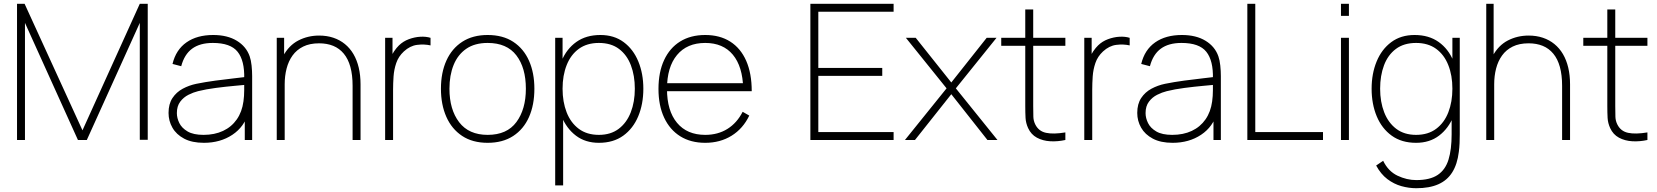

<svg xmlns="http://www.w3.org/2000/svg" viewBox="-20 -740 8759 1015"><path d="M70 0V-720H110L416 -51L719 -720H761V-1H719V-619L439 0H392L112 -619V0Z M1058 15Q995 15 953.5 -7Q912 -29 891.5 -65Q871 -101 871 -143Q871 -190.5 891.8 -221.8Q912.5 -253 946 -271Q979.5 -289 1018 -297Q1065 -306.5 1118.8 -313.8Q1172.5 -321 1218 -326Q1263.5 -331 1286 -334L1271 -324Q1273.5 -419.5 1236.2 -466.2Q1199 -513 1105 -513Q1037 -513 995.8 -482.8Q954.5 -452.5 938 -390L892 -402Q910 -477 965.8 -516Q1021.5 -555 1107 -555Q1182 -555 1232 -524.5Q1282 -494 1300 -442Q1307 -422 1310 -393.5Q1313 -365 1313 -338V0H1274V-148L1294 -147Q1272.5 -70 1208.5 -27.5Q1144.5 15 1058 15ZM1056 -27Q1114.5 -27 1159.2 -48Q1204 -69 1231.8 -108.8Q1259.5 -148.5 1267 -204Q1271 -232 1271 -264Q1271 -296 1271 -310L1293 -293Q1266.5 -290.5 1219.8 -286.2Q1173 -282 1121 -275.2Q1069 -268.5 1027 -258Q1002.5 -252 976.5 -239Q950.5 -226 932.8 -202.5Q915 -179 915 -142Q915 -116 928 -89.5Q941 -63 971.8 -45Q1002.5 -27 1056 -27Z M1844 0V-286Q1844 -344 1832.2 -386.2Q1820.5 -428.5 1797.5 -456.2Q1774.5 -484 1741.8 -497.5Q1709 -511 1667 -511Q1617.5 -511 1582.8 -493.8Q1548 -476.5 1526.5 -446.5Q1505 -416.5 1495 -377.5Q1485 -338.5 1485 -295L1446 -294Q1446 -386.5 1476.5 -443.2Q1507 -500 1557.2 -526Q1607.5 -552 1667 -552Q1708 -552 1742.2 -540.5Q1776.5 -529 1803.2 -507.2Q1830 -485.5 1848.5 -454Q1867 -422.5 1876.5 -382.2Q1886 -342 1886 -294V0ZM1443 0V-540H1482V-430H1485V0Z M2016 0V-540H2055V-411L2042 -428Q2050.5 -450 2063.5 -469Q2076.5 -488 2089 -500Q2111 -521.5 2141.2 -532.8Q2171.5 -544 2202 -545.8Q2232.5 -547.5 2256 -540V-500Q2222.5 -507.5 2185 -502.8Q2147.5 -498 2115 -468Q2086.5 -441.5 2074.8 -407Q2063 -372.5 2060.5 -335.8Q2058 -299 2058 -266V0Z M2558 15Q2478 15 2423 -21.5Q2368 -58 2339.5 -122.5Q2311 -187 2311 -271Q2311 -356 2340 -420Q2369 -484 2424.2 -519.5Q2479.5 -555 2558 -555Q2638.5 -555 2693.5 -518.8Q2748.5 -482.5 2776.8 -418.5Q2805 -354.5 2805 -271Q2805 -185.5 2776.5 -121.2Q2748 -57 2692.8 -21Q2637.5 15 2558 15ZM2558 -27Q2660 -27 2710 -94.8Q2760 -162.5 2760 -271Q2760 -381.5 2709.8 -447.2Q2659.5 -513 2558 -513Q2489.5 -513 2444.8 -482Q2400 -451 2378 -396.5Q2356 -342 2356 -271Q2356 -161 2407.2 -94Q2458.5 -27 2558 -27Z M3146 15Q3074.5 15 3024.5 -23Q2974.5 -61 2948.2 -125.8Q2922 -190.5 2922 -271Q2922 -353 2948.5 -417.2Q2975 -481.5 3026.8 -518.2Q3078.5 -555 3154 -555Q3226.5 -555 3277.2 -517.2Q3328 -479.5 3354.5 -415Q3381 -350.5 3381 -271Q3381 -190 3354 -125.2Q3327 -60.5 3274.8 -22.8Q3222.5 15 3146 15ZM2915 240V-540H2954V-115H2957V240ZM3146 -27Q3208.5 -27 3250.8 -59Q3293 -91 3314.5 -146.2Q3336 -201.5 3336 -271Q3336 -340 3315.2 -394.8Q3294.5 -449.5 3252.5 -481.2Q3210.5 -513 3146 -513Q3083 -513 3040.2 -482Q2997.5 -451 2975.8 -396.2Q2954 -341.5 2954 -271Q2954 -201.5 2975.5 -146.2Q2997 -91 3039.8 -59Q3082.5 -27 3146 -27Z M3708 15Q3631.5 15 3576.2 -19.5Q3521 -54 3491 -118Q3461 -182 3461 -270Q3461 -358.5 3490.8 -422.5Q3520.5 -486.5 3575.8 -520.8Q3631 -555 3708 -555Q3785.5 -555 3840.5 -520Q3895.5 -485 3924.8 -418.5Q3954 -352 3954 -258H3909V-272Q3906 -388.5 3854.2 -450.8Q3802.5 -513 3708 -513Q3612 -513 3559 -449.2Q3506 -385.5 3506 -270Q3506 -154.5 3559 -90.8Q3612 -27 3708 -27Q3775 -27 3825.5 -58.5Q3876 -90 3906 -149L3941 -129Q3908 -60 3847.5 -22.5Q3787 15 3708 15ZM3488 -258V-300H3928V-258Z M4264 0V-720H4704V-678H4306V-381H4644V-339H4306V-42H4704V0Z M4764 0 4984 -273 4769 -540H4821L5009 -304L5196 -540H5248L5033 -273L5253 0H5200L5009 -242L4817 0Z M5612 0Q5571.5 9 5532 6.8Q5492.5 4.5 5461.5 -12.2Q5430.5 -29 5415 -63Q5403 -89.5 5401.5 -116.8Q5400 -144 5400 -179V-690H5442V-179Q5442 -144 5442.8 -122.5Q5443.5 -101 5453 -82Q5471 -46 5510 -37.8Q5549 -29.5 5612 -40ZM5273 -498V-540H5612V-498Z M5712 0V-540H5751V-411L5738 -428Q5746.5 -450 5759.5 -469Q5772.5 -488 5785 -500Q5807 -521.5 5837.2 -532.8Q5867.5 -544 5898 -545.8Q5928.5 -547.5 5952 -540V-500Q5918.5 -507.5 5881 -502.8Q5843.5 -498 5811 -468Q5782.5 -441.5 5770.8 -407Q5759 -372.5 5756.5 -335.8Q5754 -299 5754 -266V0Z M6179 15Q6116 15 6074.5 -7Q6033 -29 6012.5 -65Q5992 -101 5992 -143Q5992 -190.5 6012.8 -221.8Q6033.5 -253 6067 -271Q6100.5 -289 6139 -297Q6186 -306.5 6239.8 -313.8Q6293.5 -321 6339 -326Q6384.5 -331 6407 -334L6392 -324Q6394.5 -419.5 6357.2 -466.2Q6320 -513 6226 -513Q6158 -513 6116.8 -482.8Q6075.5 -452.5 6059 -390L6013 -402Q6031 -477 6086.8 -516Q6142.5 -555 6228 -555Q6303 -555 6353 -524.5Q6403 -494 6421 -442Q6428 -422 6431 -393.5Q6434 -365 6434 -338V0H6395V-148L6415 -147Q6393.5 -70 6329.5 -27.5Q6265.5 15 6179 15ZM6177 -27Q6235.5 -27 6280.2 -48Q6325 -69 6352.8 -108.8Q6380.5 -148.5 6388 -204Q6392 -232 6392 -264Q6392 -296 6392 -310L6414 -293Q6387.5 -290.5 6340.8 -286.2Q6294 -282 6242 -275.2Q6190 -268.5 6148 -258Q6123.5 -252 6097.5 -239Q6071.5 -226 6053.8 -202.5Q6036 -179 6036 -142Q6036 -116 6049 -89.5Q6062 -63 6092.8 -45Q6123.5 -27 6177 -27Z M6574 0V-720H6616V-42H6974V0Z M7069 -656V-720H7111V-656ZM7069 0V-540H7111V0Z M7467 255Q7428 255 7388.5 244Q7349 233 7314.2 206.8Q7279.5 180.5 7255 135L7292 110Q7319 165.5 7368 188.8Q7417 212 7467 212Q7539.5 212 7580.2 184.8Q7621 157.5 7637.5 103.8Q7654 50 7654 -30V-168H7658V-540H7697V-30Q7697 -5.5 7696 17.5Q7695 40.5 7692 63Q7684 128.5 7657.2 171Q7630.5 213.5 7583.5 234.2Q7536.5 255 7467 255ZM7466 15Q7389.5 15 7337.2 -22.8Q7285 -60.5 7258 -125.2Q7231 -190 7231 -271Q7231 -350.5 7257.5 -415Q7284 -479.5 7334.8 -517.2Q7385.5 -555 7458 -555Q7533.5 -555 7585.2 -518.2Q7637 -481.5 7663.5 -417.2Q7690 -353 7690 -271Q7690 -190.5 7663.8 -125.8Q7637.5 -61 7587.5 -23Q7537.5 15 7466 15ZM7466 -27Q7529.5 -27 7572.2 -59Q7615 -91 7636.5 -146.2Q7658 -201.5 7658 -271Q7658 -341.5 7636.2 -396.2Q7614.5 -451 7571.8 -482Q7529 -513 7466 -513Q7401.5 -513 7359.2 -481.2Q7317 -449.5 7296.5 -394.8Q7276 -340 7276 -271Q7276 -201.5 7297.5 -146.2Q7319 -91 7361.2 -59Q7403.5 -27 7466 -27Z M8238 0V-286Q8238 -344 8226.2 -386.2Q8214.5 -428.5 8191.5 -456.2Q8168.5 -484 8135.8 -497.5Q8103 -511 8061 -511Q8011.5 -511 7976.8 -493.8Q7942 -476.5 7920.5 -446.5Q7899 -416.5 7889 -377.5Q7879 -338.5 7879 -295L7840 -294Q7840 -386.5 7870.5 -443.2Q7901 -500 7951.2 -526Q8001.5 -552 8061 -552Q8102 -552 8136.2 -540.5Q8170.5 -529 8197.2 -507.2Q8224 -485.5 8242.5 -454Q8261 -422.5 8270.5 -382.2Q8280 -342 8280 -294V0ZM7837 0V-720H7876V-295H7879V0Z M8689 0Q8648.5 9 8609 6.8Q8569.5 4.5 8538.5 -12.2Q8507.5 -29 8492 -63Q8480 -89.5 8478.5 -116.8Q8477 -144 8477 -179V-690H8519V-179Q8519 -144 8519.8 -122.5Q8520.5 -101 8530 -82Q8548 -46 8587 -37.8Q8626 -29.5 8689 -40ZM8350 -498V-540H8689V-498Z"/></svg>

Font: Manrope ExtraLight
Style: Regular
Weight: 200
Designer: Mikhail Sharanda
Foundry: Mikhail Sharanda
Version: Version 4.505